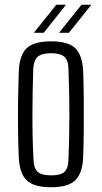

<svg xmlns="http://www.w3.org/2000/svg" viewBox="-20 -781 429 808"><path d="M195 7Q122 7 92 -22.5Q62 -52 59 -119Q57 -163 56 -226.5Q55 -290 56 -357Q57 -424 59 -481Q62 -549 92 -578Q122 -607 195 -607Q268 -607 297.5 -577.5Q327 -548 330 -481Q332 -430 332.5 -367.5Q333 -305 332.5 -240.5Q332 -176 330 -119Q327 -52 297 -22.5Q267 7 195 7ZM195 -43Q236 -43 251.5 -58Q267 -73 268 -107Q272 -198 272 -296.5Q272 -395 268 -493Q267 -528 250.5 -542.5Q234 -557 195 -557Q155 -557 138.5 -542Q122 -527 120 -491Q117 -406 116.5 -305.5Q116 -205 121 -109Q122 -73 138.5 -58Q155 -43 195 -43ZM270 -643H230V-645L323 -761H363V-759ZM124 -643V-645L217 -761H256V-759L164 -643Z"/></svg>

Font: Big Shoulders Text Light
Style: Regular
Weight: 300
Designer: Patric King
Foundry: XO Type Co
Version: Version 1.000; ttfautohint (v1.8.2)